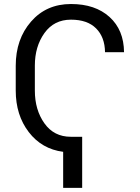

<svg xmlns="http://www.w3.org/2000/svg" viewBox="-20 -741 689 947"><path d="M385.3 -66.4V185.5H291.5V7.8Q186 -5.9 121.8 -89.6Q57.6 -173.3 57.6 -294.4V-416.5Q57.6 -547.9 133.1 -634.5Q208.5 -721.2 330.1 -721.2Q449.7 -721.2 520.3 -657.2Q590.8 -593.3 591.8 -483.4H498Q497.1 -557.6 454.1 -600.8Q411.1 -644 330.1 -644Q246.6 -644 199.2 -577.9Q151.9 -511.7 151.9 -417.5V-294.4Q151.9 -199.2 199 -132.8Q246.1 -66.4 329.1 -66.4Z"/></svg>

Font: LXGW WenKai GB Screen
Style: Regular
Weight: 400
Designer: LXGW / Fontworks Inc.
Foundry: LXGW / Fontworks Inc.
Version: Version 1.321;February 19, 2024;FontCreator 14.0.0.2901 64-b